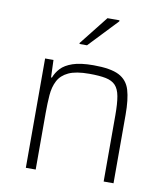

<svg xmlns="http://www.w3.org/2000/svg" viewBox="-83 -812 769 882"><g transform="rotate(10 301.5 -371.0)"><path d="M97 0V-510H136L139 -429H143Q152 -453 170.5 -473Q189 -493 225 -505.5Q261 -518 322 -518Q402 -518 441 -498Q480 -478 493 -434.5Q506 -391 506 -320V0H460V-309Q460 -364 454 -397Q448 -430 432 -447Q416 -464 386.5 -470Q357 -476 309 -476Q247 -476 213 -460Q179 -444 164 -415Q149 -386 146 -347.5Q143 -309 143 -264V0ZM241 -603V-608L347 -742H403V-737L276 -603Z"/></g></svg>

Font: Saira ExtraLight
Style: Regular
Weight: 200
Designer: Hector Gatti with collaboration of the Omnibus-Type team
Foundry: Omnibus-Type
Version: Version 1.100; ttfautohint (v1.8.3)